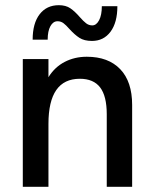

<svg xmlns="http://www.w3.org/2000/svg" viewBox="-20 -721 593 741"><path d="M68 -493H167V-423Q191 -462 229.5 -482Q268 -502 315 -502Q398 -502 444 -454Q490 -406 490 -316V0H392V-280Q392 -350 366.5 -383.5Q341 -417 288 -417Q167 -417 167 -243V0H68ZM248 -609Q235 -624 225 -631.5Q215 -639 202 -639Q185 -639 174.5 -620Q164 -601 164 -568H106Q106 -631 133 -666Q160 -701 207 -701Q234 -701 251.5 -689Q269 -677 288 -655Q302 -639 312.5 -631Q323 -623 336 -623Q352 -623 362.5 -643Q373 -663 373 -697H433Q433 -634 406.5 -598.5Q380 -563 335 -563Q305 -563 286.5 -575Q268 -587 248 -609Z"/></svg>

Font: Hanken Grotesk Medium
Style: Regular
Weight: 500
Designer: Alfredo Marco Pradil
Foundry: Hanken Design Co.
Version: Version 3.014